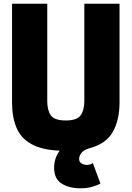

<svg xmlns="http://www.w3.org/2000/svg" viewBox="-20 -800 710 1036"><path d="M414 216Q353 216 312.5 190.5Q272 165 272 105Q272 54 302 13Q205 9 148.5 -23Q92 -55 68.5 -112Q45 -169 45 -248V-780H235V-253Q235 -206 254 -178Q273 -150 335 -150Q395 -150 415 -177.5Q435 -205 435 -253V-780H625V-248Q625 -151 588 -87Q551 -23 462 0Q432 9 419.5 25Q407 41 407 58Q407 85 445 90Q466 90 481 80L522 190Q506 200 477.5 208Q449 216 414 216Z"/></svg>

Font: Tanohe Sans Black
Style: Regular
Weight: 900
Designer: Village Type and Design LLC & Cristiano Sobral
Foundry: Cooper Hewitt Smithsonian Design Museum
Version: Version 1.00;March 11, 2020;FontCreator 12.0.0.2522 64-bit; 